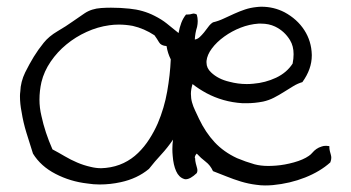

<svg xmlns="http://www.w3.org/2000/svg" viewBox="-20 -528 1056 577"><path d="M972.7 -40Q942.4 -12.7 897 5.4Q851.6 23.4 799.8 28.3Q788.1 29.3 776.4 29.3Q762.7 29.3 750 27.3Q726.6 24.4 704.1 17.6Q681.6 10.7 661.1 2.4Q640.6 -5.9 620.1 -13.7Q612.3 -31.2 598.1 -42Q584 -52.7 571.3 -66.4Q565.4 -60.5 565.4 -53.7Q565.4 -52.7 566.4 -52.7Q566.4 -44.9 568.4 -37.1Q570.3 -29.3 572.3 -22.5Q573.2 -19.5 573.2 -15.6Q573.2 -11.7 571.3 -7.8Q551.8 10.7 538.1 10.7Q535.2 10.7 533.2 9.8Q517.6 4.9 509.3 -13.7Q501 -32.2 499 -59.6Q498 -69.3 498 -80.1Q498 -94.7 500 -108.4Q483.4 -84 464.4 -63.5Q445.3 -43 427.7 -20.5Q392.6 8.8 342.8 19.5Q311.5 26.4 279.3 26.4Q260.7 26.4 242.2 23.4Q191.4 17.6 147 -5.4Q102.5 -28.3 79.1 -66.4Q69.3 -96.7 59.6 -128.4Q49.8 -160.2 44.9 -191.4Q40 -215.8 40 -239.3Q40 -246.1 41 -252.9Q42 -282.2 55.7 -310.5Q68.4 -335.9 81.5 -357.4Q94.7 -378.9 111.3 -399.4Q127 -418.9 152.8 -434.1Q178.7 -449.2 199.2 -463.9Q212.9 -473.6 233.9 -487.8Q254.9 -502 284.2 -503.9Q298.8 -504.9 313.5 -504.9Q341.8 -504.9 369.1 -502Q410.2 -498 444.3 -480.5Q465.8 -469.7 481 -457.5Q496.1 -445.3 516.6 -428.7Q519.5 -445.3 524.9 -459.5Q530.3 -473.6 539.1 -484.4H543.9Q551.8 -484.4 556.6 -486.3Q559.6 -487.3 561.5 -487.3Q566.4 -487.3 571.3 -484.4Q574.2 -474.6 574.2 -464.8Q574.2 -456.1 572.3 -447.3Q566.4 -428.7 565.4 -409.2Q573.2 -410.2 580.1 -416.5Q586.9 -422.9 593.3 -430.7Q599.6 -438.5 606 -447.3Q612.3 -456.1 620.1 -460.9Q636.7 -464.8 652.3 -472.2Q668 -479.5 684.1 -486.8Q700.2 -494.1 716.3 -499.5Q732.4 -504.9 751 -506.8Q758.8 -507.8 765.6 -507.8Q802.7 -507.8 835 -491.2Q873 -470.7 894.5 -437.5Q916 -404.3 917 -363.3V-361.3Q917 -320.3 888.7 -281.2Q875 -277.3 861.3 -269Q847.7 -260.7 833 -251.5Q818.4 -242.2 803.2 -234.4Q788.1 -226.6 770.5 -222.7Q745.1 -217.8 721.7 -217.8H709Q678.7 -219.7 651.4 -227.5Q624 -235.4 600.6 -248Q577.1 -260.7 558.6 -275.4Q553.7 -258.8 553.7 -246.1Q553.7 -232.4 557.1 -220.2Q560.5 -208 566.4 -195.8Q572.3 -183.6 578.1 -170.9Q597.7 -129.9 625 -100.6Q652.3 -71.3 692.4 -52.7Q717.8 -42 745.1 -34.2Q763.7 -29.3 786.1 -29.3Q796.9 -29.3 809.6 -30.3Q835 -32.2 863.3 -40Q891.6 -47.9 908.2 -59.6Q914.1 -63.5 918.9 -69.3Q923.8 -75.2 930.7 -80.1Q937.5 -85 947.3 -87.9Q952.1 -89.8 960 -89.8Q963.9 -89.8 969.7 -88.9Q969.7 -80.1 971.2 -74.2Q972.7 -68.4 974.1 -63.5Q975.6 -58.6 975.6 -53.7Q975.6 -47.9 972.7 -40ZM859.4 -336.9Q862.3 -351.6 862.3 -365.2Q862.3 -389.6 851.6 -407.2Q835 -434.6 806.6 -448.2Q788.1 -457 764.6 -457H756.8Q729.5 -455.1 703.1 -444.8Q676.8 -434.6 653.8 -418Q630.9 -401.4 616.7 -382.3Q602.5 -363.3 600.6 -344.7V-339.8Q600.6 -323.2 614.3 -310.5Q635.7 -290 669.9 -282.2Q695.3 -275.4 721.7 -275.4Q731.4 -275.4 741.2 -276.4Q777.3 -279.3 809.6 -294.4Q841.8 -309.6 859.4 -336.9ZM493.2 -349.6Q488.3 -359.4 485.4 -368.7Q482.4 -377.9 480.5 -389.6Q463.9 -390.6 458 -400.9Q452.1 -411.1 444.3 -421.9Q413.1 -442.4 378.9 -450.2Q357.4 -454.1 336.9 -454.1Q322.3 -454.1 308.6 -452.1Q273.4 -447.3 240.2 -432.1Q207 -417 179.7 -394.5Q152.3 -372.1 132.3 -342.8Q112.3 -313.5 104.5 -281.2Q98.6 -254.9 98.6 -228.5Q98.6 -204.1 104.5 -179.7Q115.2 -129.9 137.7 -79.1Q156.2 -69.3 174.3 -58.6Q192.4 -47.9 211.9 -39.6Q231.4 -31.2 252.9 -26.4Q268.6 -22.5 284.2 -22.5Q291 -22.5 297.9 -23.4Q327.1 -26.4 351.6 -38.1Q376 -49.8 395 -68.4Q414.1 -86.9 428.7 -109.9Q443.4 -132.8 454.1 -157.2Q473.6 -203.1 482.4 -252.9Q491.2 -302.7 493.2 -349.6Z"/></svg>

Font: Crafty Girls
Style: Regular
Weight: 400
Designer: Crystal Kluge
Foundry: Font Diner, Inc DBA Tart Workshop
Version: Version 1.000